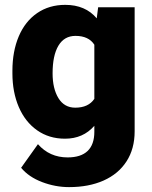

<svg xmlns="http://www.w3.org/2000/svg" viewBox="-20 -558 624 786"><path d="M66.4 128.9 135.3 32.2Q183.1 86.4 256.8 86.4Q311 86.4 338.6 60.1Q366.2 33.7 366.2 -18.6V-43Q320.3 9.8 246.1 9.8Q180.7 9.8 131.8 -24.7Q83 -59.1 56.9 -119.9Q30.8 -180.7 30.8 -257.8V-268.1Q30.8 -348.1 56.9 -409.4Q83 -470.7 132.1 -504.4Q181.2 -538.1 247.1 -538.1Q329.6 -538.1 376 -482.9L381.8 -528.3H531.2V-20.5Q531.2 51.3 497.8 102.8Q464.4 154.3 403.8 181.2Q343.3 208 262.7 208Q206.5 208 152.1 187.3Q97.7 166.5 66.4 128.9ZM288.1 -117.2Q341.8 -117.2 366.2 -153.3V-375Q342.8 -411.1 289.1 -411.1Q243.2 -411.1 219.2 -371.1Q195.3 -331.1 195.3 -257.8Q195.3 -195.3 219.2 -156.2Q243.2 -117.2 288.1 -117.2Z"/></svg>

Font: Mardoto Black
Style: Regular
Weight: 900
Designer: Christian Robertson, Vahan Hovhannisyan
Foundry: Google
Version: Version 1.000